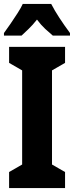

<svg xmlns="http://www.w3.org/2000/svg" viewBox="-21 -951 374 971"><path d="M308 0H25V-81L91 -119V-595L25 -633V-714H308V-633L242 -595V-119L308 -81ZM238 -931Q255 -898 279.5 -860.5Q304 -823 333 -784V-771H246Q229 -785 207.5 -805Q186 -825 166 -852Q145 -825 123 -804Q101 -783 88 -771H-1V-784Q13 -803 32 -830.5Q51 -858 68.5 -885.5Q86 -913 94 -931Z"/></svg>

Font: Noto Sans Gujarati ExtraCondensed ExtraBold
Style: Regular
Weight: 800
Width: 2
Designer: Jelle Bosma - Monotype Design Team, Universal Thirst
Foundry: Monotype Imaging Inc.
Version: Version 2.106; ttfautohint (v1.8.4.7-5d5b)